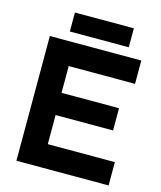

<svg xmlns="http://www.w3.org/2000/svg" viewBox="-123 -936 863 1026"><g transform="rotate(15 308.0 -423.0)"><path d="M66 0V-690H205V0ZM128 0V-129H576V0ZM128 -290V-413H523V-290ZM128 -561V-690H572V-561ZM163 -741V-846H489V-741Z"/></g></svg>

Font: Radio Canada Big SemiBold
Style: Regular
Weight: 600
Designer: Étienne Aubert Bonn
Foundry: Coppers and Brasses
Version: Version 1.001